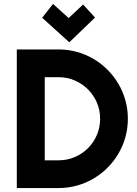

<svg xmlns="http://www.w3.org/2000/svg" viewBox="-20 -950 694 970"><path d="M626 -350.1Q626 -301.8 613.5 -257.1Q601.1 -212.4 578.1 -173.6Q555.2 -134.8 523.4 -102.8Q491.7 -70.8 452.6 -47.9Q413.6 -24.9 368.9 -12.5Q324.2 0 275.9 0H64.9V-700.2H275.9Q324.2 -700.2 368.9 -687.7Q413.6 -675.3 452.6 -652.3Q491.7 -629.4 523.4 -597.4Q555.2 -565.4 578.1 -526.6Q601.1 -487.8 613.5 -443.1Q626 -398.4 626 -350.1ZM485.8 -350.1Q485.8 -393.6 469.5 -431.6Q453.1 -469.7 424.6 -498.3Q396 -526.9 357.7 -543.5Q319.3 -560.1 275.9 -560.1H206.1V-140.1H275.9Q319.3 -140.1 357.7 -156.5Q396 -172.9 424.6 -201.4Q453.1 -230 469.5 -268.3Q485.8 -306.6 485.8 -350.1ZM330.1 -736.3 192.9 -860.4 248 -930.2 326.7 -858.9 399.9 -927.2 460 -861.3Z"/></svg>

Font: Righteous
Style: Regular
Weight: 400
Version: Version 1.000